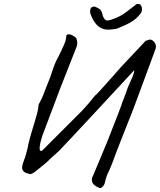

<svg xmlns="http://www.w3.org/2000/svg" viewBox="-20 -874 811 974"><path d="M771 -638Q771 -630 769 -626L743 -555Q640 -275 637 -272Q623 -237 595 -166Q567 -95 552 -53Q542 -26 531 -3Q520 16 512 53Q509 65 500 74Q491 83 484 79Q446 65 446 38Q446 31 447 28Q448 28 486 -64L524 -155Q598 -342 599 -351Q604 -362 609 -376.5Q614 -391 617 -398Q630 -437 638 -452Q647 -471 654 -488.5Q661 -506 661 -518Q601 -453 470.5 -312.5Q340 -172 280 -109Q273 -103 241 -74Q214 -47 199 -36Q193 -31 168.5 -11Q144 9 134 9Q111 5 101.5 -3Q92 -11 92 -24Q92 -35 99 -53.5Q106 -72 108 -78Q122 -126 124 -143Q132 -179 154 -249Q156 -257 165 -287Q174 -317 176 -344Q194 -375 210 -420L227 -463Q234 -478 244 -510Q256 -546 264 -563Q273 -580 275 -584Q293 -620 304 -645Q315 -670 316 -688Q316 -700 328 -700Q339 -700 353 -691.5Q367 -683 368 -678Q372 -664 372 -655Q372 -647 369 -638L286 -427L195 -186Q181 -142 181 -122Q181 -103 194 -110L396 -312Q429 -347 461 -388Q468 -391 549 -483L592 -532L719 -667L738 -673Q749 -675 760 -663.5Q771 -652 771 -638ZM438 -807Q437 -810 437 -817Q437 -826 441 -833Q443 -837 450.5 -839.5Q458 -842 462 -840Q478 -834 486.5 -827Q495 -820 497 -809Q501 -802 501 -795Q506 -782 511.5 -776Q517 -770 526 -770Q530 -770 544 -774Q592 -790 619 -812L670 -851L671 -852Q675 -854 679 -854Q688 -854 691 -851Q697 -845 698.5 -840Q700 -835 700 -829.5Q700 -824 700 -822L699 -820Q701 -814 686.5 -797Q672 -780 654 -768Q631 -752 579 -731Q571 -727 557.5 -726Q544 -725 539 -724Q468 -717 438 -807Z"/></svg>

Font: Caveat
Style: Regular
Weight: 400
Designer: Pablo Impallari
Foundry: Pablo Impallari
Version: Version 1.500; ttfautohint (v1.6)